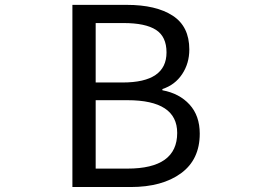

<svg xmlns="http://www.w3.org/2000/svg" viewBox="-20 -753 1040 773"><path d="M271.5 0V-733.4H490.2Q608.4 -733.4 675.3 -689.9Q742.2 -646.5 742.2 -553.7Q742.2 -498 713.4 -454.6Q684.6 -411.1 633.8 -394.5V-389.6Q702.1 -377 743.2 -332Q784.2 -287.1 784.2 -214.8Q784.2 -110.4 708.5 -55.2Q632.8 0 505.9 0ZM365.2 -420.9H473.6Q650.4 -420.9 650.4 -542Q650.4 -605.5 607.9 -632.8Q565.4 -660.2 477.5 -660.2H365.2ZM365.2 -74.2H493.2Q693.4 -74.2 693.4 -217.8Q693.4 -349.6 493.2 -349.6H365.2Z"/></svg>

Font: GenEi Gothic M Regular
Style: Regular
Weight: 400
Designer: o_tamon (Modified); [Source Han Sans]
Ryoko NISHIZUKA  (kana & ideographs); Paul D. Hunt (Latin, Greek & Cyrillic); Wenl
Version: Version 1.1a;Original Version 1.004